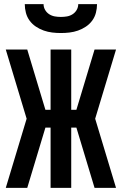

<svg xmlns="http://www.w3.org/2000/svg" viewBox="-20 -910 590 930"><path d="M542 0H438L350 -292H325V0H225V-292H200L112 0H8L109 -335L8 -670H112L200 -378H225V-670H325V-378H350L438 -670H542L441 -335ZM275 -750Q254 -750 233 -752.5Q212 -755 192 -762Q172 -769 154 -781Q136 -793 123.5 -810Q111 -827 105.5 -848Q100 -869 100 -890H191Q191 -875 198.5 -862Q206 -849 218.5 -841Q231 -833 245.5 -830.5Q260 -828 275 -828Q290 -828 304.5 -830.5Q319 -833 331.5 -841Q344 -849 351.5 -862Q359 -875 359 -890H450Q450 -869 444.5 -848Q439 -827 426.5 -810Q414 -793 396 -781Q378 -769 358 -762Q338 -755 317 -752.5Q296 -750 275 -750Z"/></svg>

Font: Lode
Style: Bold
Weight: 700
Monospace: yes
Designer: Belleve Invis
Foundry: Belleve Invis
Version: Version 29.2.0; ttfautohint (v1.8.3)